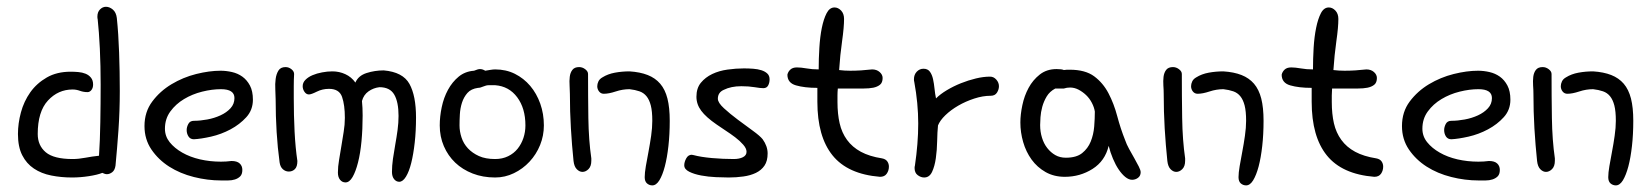

<svg xmlns="http://www.w3.org/2000/svg" viewBox="-20 -525 4894 569"><path d="M269.5 -467.8Q268.6 -470.7 268.6 -475.6Q268.6 -489.3 276.4 -497.1Q284.2 -504.9 293.9 -504.9Q304.7 -504.9 314.5 -496.6Q324.2 -488.3 326.2 -471.7Q331.1 -424.8 333 -369.1Q335 -313.5 335 -254.9Q335 -196.3 331.1 -140.1Q327.1 -84 322.3 -34.2Q320.3 -20.5 312.5 -14.6Q304.7 -8.8 296.9 -8.8Q291 -8.8 283.2 -12.7Q268.6 -6.8 243.2 -2.9Q217.8 1 193.4 1Q161.1 1 131.8 -4.9Q102.5 -10.7 80.6 -25.4Q58.6 -40 45.9 -64.9Q33.2 -89.8 33.2 -127.9Q33.2 -159.2 42 -191.9Q50.8 -224.6 69.8 -251.5Q88.9 -278.3 118.7 -295.4Q148.4 -312.5 189.5 -312.5Q200.2 -312.5 211.9 -311.5Q223.6 -310.5 233.4 -306.6Q243.2 -302.7 249.5 -294.9Q255.9 -287.1 255.9 -274.4Q255.9 -264.6 251 -258.3Q246.1 -252 239.3 -252Q227.5 -252 216.8 -255.9Q206.1 -259.8 195.3 -259.8Q152.3 -259.8 122.1 -227.1Q91.8 -194.3 91.8 -127.9Q91.8 -93.8 115.7 -73.7Q139.6 -53.7 195.3 -53.7Q212.9 -53.7 233.4 -57.6Q253.9 -61.5 273.4 -63.5Q276.4 -107.4 277.3 -163.1Q278.3 -218.8 278.3 -274.4Q278.3 -330.1 275.9 -380.9Q273.4 -431.6 269.5 -467.8Z M666 -47.9Q682.6 -47.9 690.4 -40.5Q698.2 -33.2 698.2 -21.5Q698.2 -8.8 691.9 -2.4Q685.5 3.9 676.3 6.8Q667 9.8 655.8 9.8Q644.5 9.8 635.7 9.8Q594.7 9.8 554.2 -0.5Q513.7 -10.7 481.4 -31.2Q449.2 -51.8 428.7 -82Q408.2 -112.3 408.2 -151.4Q408.2 -193.4 431.2 -224.1Q454.1 -254.9 488.3 -275.4Q522.5 -295.9 561.5 -305.7Q600.6 -315.4 633.8 -315.4Q650.4 -315.4 667.5 -311.5Q684.6 -307.6 698.2 -297.9Q711.9 -288.1 720.7 -271.5Q729.5 -254.9 729.5 -229.5Q729.5 -199.2 710 -177.7Q690.4 -156.2 663.1 -141.6Q635.7 -127 605.5 -120.1Q575.2 -113.3 554.7 -112.3Q543.9 -112.3 538.6 -120.6Q533.2 -128.9 533.2 -139.6Q533.2 -148.4 538.1 -157.7Q543 -167 554.7 -167Q573.2 -167 594.2 -170.9Q615.2 -174.8 633.3 -183.1Q651.4 -191.4 663.1 -204.1Q674.8 -216.8 674.8 -234.4Q674.8 -260.7 634.8 -260.7Q608.4 -260.7 579.1 -253.4Q549.8 -246.1 525.4 -231.4Q501 -216.8 484.9 -194.8Q468.8 -172.9 468.8 -143.6Q468.8 -121.1 482.9 -103.5Q497.1 -85.9 520 -72.8Q543 -59.6 572.8 -52.7Q602.5 -45.9 634.8 -45.9Q642.6 -45.9 650.4 -46.4Q658.2 -46.9 666 -47.9Z M1033.2 -280.3Q1042 -300.8 1066.4 -308.6Q1090.8 -316.4 1117.2 -316.4Q1173.8 -311.5 1193.4 -276.4Q1212.9 -241.2 1212.9 -176.8Q1212.9 -136.7 1209 -102.1Q1205.1 -67.4 1198.7 -42Q1192.4 -16.6 1183.1 -1.5Q1173.8 13.7 1163.1 13.7Q1154.3 13.7 1147.9 5.9Q1141.6 -2 1141.6 -15.6Q1141.6 -33.2 1144.5 -54.2Q1147.5 -75.2 1151.4 -96.7Q1155.3 -118.2 1158.2 -139.6Q1161.1 -161.1 1161.1 -181.6Q1161.1 -222.7 1148.4 -244.6Q1135.7 -266.6 1104.5 -266.6Q1086.9 -264.6 1072.3 -254.4Q1057.6 -244.1 1052.7 -225.6Q1053.7 -215.8 1054.2 -205.1Q1054.7 -194.3 1054.7 -182.6Q1054.7 -142.6 1051.3 -106.4Q1047.9 -70.3 1041 -43.5Q1034.2 -16.6 1024.9 -0.5Q1015.6 15.6 1003.9 15.6Q994.1 15.6 987.8 7.8Q981.4 0 981.4 -13.7Q981.4 -31.2 984.9 -51.3Q988.3 -71.3 991.7 -92.3Q995.1 -113.3 998.5 -134.3Q1002 -155.3 1002 -175.8Q1002 -213.9 993.7 -237.8Q985.4 -261.7 955.1 -261.7Q935.5 -261.7 918.9 -253.4Q902.3 -245.1 895.5 -245.1Q887.7 -245.1 882.3 -252.9Q877 -260.7 877 -269.5Q877 -280.3 885.3 -288.6Q893.6 -296.9 906.2 -302.2Q918.9 -307.6 934.6 -310.5Q950.2 -313.5 964.8 -313.5Q985.4 -313.5 1003.4 -305.2Q1021.5 -296.9 1033.2 -280.3ZM851.6 -305.7Q850.6 -288.1 850.6 -270Q850.6 -252 850.6 -233.4Q850.6 -183.6 853 -135.3Q855.5 -86.9 861.3 -47.9Q861.3 -31.2 854 -23.9Q846.7 -16.6 835.9 -16.6Q826.2 -16.6 818.4 -23.4Q810.5 -30.3 808.6 -43.9Q802.7 -86.9 799.8 -133.8Q796.9 -180.7 796.9 -230.5Q796.9 -243.2 795.9 -259.8Q794.9 -276.4 796.9 -291Q798.8 -305.7 805.2 -315.9Q811.5 -326.2 826.2 -326.2Q835.9 -326.2 843.8 -319.8Q851.6 -313.5 851.6 -305.7Z M1384.8 -315.4Q1396.5 -320.3 1402.3 -320.3Q1410.2 -320.3 1418 -315.4Q1424.8 -316.4 1433.1 -317.9Q1441.4 -319.3 1447.3 -319.3Q1479.5 -319.3 1505.9 -306.2Q1532.2 -293 1551.3 -270.5Q1570.3 -248 1581.1 -217.8Q1591.8 -187.5 1591.8 -153.3Q1591.8 -123 1580.6 -95.2Q1569.3 -67.4 1549.3 -45.9Q1529.3 -24.4 1502.9 -11.7Q1476.6 1 1447.3 1Q1411.1 1 1380.9 -10.7Q1350.6 -22.5 1329.1 -43Q1307.6 -63.5 1295.4 -91.8Q1283.2 -120.1 1283.2 -153.3Q1283.2 -179.7 1289.1 -207.5Q1294.9 -235.4 1307.6 -258.8Q1320.3 -282.2 1339.4 -297.9Q1358.4 -313.5 1384.8 -315.4ZM1396.5 -264.6Q1376 -261.7 1365.2 -249.5Q1354.5 -237.3 1349.1 -220.7Q1343.8 -204.1 1342.8 -186Q1341.8 -168 1341.8 -153.3Q1341.8 -135.7 1347.7 -117.7Q1353.5 -99.6 1366.7 -85.4Q1379.9 -71.3 1399.4 -62.5Q1418.9 -53.7 1447.3 -53.7Q1468.8 -53.7 1485.8 -62Q1502.9 -70.3 1514.2 -84.5Q1525.4 -98.6 1531.2 -116.2Q1537.1 -133.8 1537.1 -153.3Q1537.1 -204.1 1512.7 -236.8Q1488.3 -269.5 1447.3 -272.5H1428.7Q1420.9 -272.5 1412.1 -268.6Q1403.3 -264.6 1396.5 -264.6Z M1765.6 -295.9Q1781.2 -305.7 1802.2 -309.6Q1823.2 -313.5 1845.7 -313.5Q1877 -311.5 1899.4 -302.7Q1921.9 -293.9 1936.5 -276.9Q1951.2 -259.8 1958 -232.9Q1964.8 -206.1 1964.8 -167Q1964.8 -127 1960.9 -92.3Q1957 -57.6 1950.2 -31.7Q1943.4 -5.9 1934.1 9.3Q1924.8 24.4 1913.1 24.4Q1904.3 24.4 1897.5 18.6Q1890.6 12.7 1890.6 0Q1890.6 -12.7 1894 -32.7Q1897.5 -52.7 1901.9 -75.7Q1906.2 -98.6 1909.7 -122.6Q1913.1 -146.5 1913.1 -167Q1913.1 -195.3 1908.7 -212.4Q1904.3 -229.5 1896 -239.7Q1887.7 -250 1875 -254.4Q1862.3 -258.8 1845.7 -260.7Q1825.2 -260.7 1804.7 -253.9Q1784.2 -247.1 1769.5 -247.1Q1760.7 -247.1 1755.4 -253.9Q1750 -260.7 1750 -269.5Q1750 -276.4 1753.4 -283.7Q1756.8 -291 1765.6 -295.9ZM1722.7 -305.7Q1722.7 -241.2 1723.6 -175.3Q1724.6 -109.4 1732.4 -55.7V-48.8Q1732.4 -32.2 1724.1 -23.9Q1715.8 -15.6 1706.1 -15.6Q1697.3 -15.6 1689.5 -23.4Q1681.6 -31.2 1679.7 -47.9Q1674.8 -94.7 1671.9 -144.5Q1668.9 -194.3 1668.9 -247.1Q1668.9 -257.8 1668 -271.5Q1667 -285.2 1668.5 -297.4Q1669.9 -309.6 1676.3 -317.9Q1682.6 -326.2 1696.3 -326.2Q1706.1 -326.2 1714.4 -319.8Q1722.7 -313.5 1722.7 -305.7Z M2125 -258.8Q2107.4 -251 2107.4 -232.4Q2107.4 -220.7 2125.5 -204.1Q2143.6 -187.5 2166.5 -170.4Q2189.5 -153.3 2210.9 -137.7Q2232.4 -122.1 2240.2 -112.3Q2254.9 -91.8 2254.9 -70.3Q2254.9 -47.9 2245.6 -34.2Q2236.3 -20.5 2220.2 -12.7Q2204.1 -4.9 2183.1 -2Q2162.1 1 2139.6 1Q2124 1 2101.6 0Q2079.1 -1 2058.1 -4.9Q2037.1 -8.8 2022.5 -16.1Q2007.8 -23.4 2007.8 -35.2Q2007.8 -44.9 2013.7 -55.7Q2019.5 -66.4 2030.3 -66.4Q2031.2 -66.4 2032.2 -65.9Q2033.2 -65.4 2035.2 -65.4Q2056.6 -59.6 2089.8 -56.6Q2123 -53.7 2154.3 -53.7Q2170.9 -53.7 2181.6 -59.1Q2192.4 -64.5 2192.4 -75.2Q2192.4 -85 2182.6 -96.2Q2172.9 -107.4 2158.7 -118.2Q2144.5 -128.9 2129.4 -138.7Q2114.3 -148.4 2103.5 -156.2Q2072.3 -177.7 2058.1 -196.8Q2043.9 -215.8 2043.9 -238.3Q2043.9 -263.7 2057.1 -279.8Q2070.3 -295.9 2090.8 -305.7Q2111.3 -315.4 2136.2 -318.8Q2161.1 -322.3 2184.6 -322.3Q2198.2 -322.3 2211.9 -321.3Q2225.6 -320.3 2236.3 -316.9Q2247.1 -313.5 2253.9 -307.1Q2260.7 -300.8 2260.7 -290Q2260.7 -279.3 2256.3 -271.5Q2252 -263.7 2242.2 -263.7Q2233.4 -263.7 2216.3 -266.6Q2199.2 -269.5 2176.8 -269.5Q2146.5 -269.5 2125 -258.8Z M2587.9 -1Q2492.2 -8.8 2447.3 -64.5Q2402.3 -120.1 2402.3 -223.6V-264.6Q2364.3 -264.6 2338.9 -272Q2313.5 -279.3 2313.5 -303.7Q2315.4 -312.5 2322.3 -318.8Q2329.1 -325.2 2341.8 -325.2Q2353.5 -325.2 2370.1 -322.3Q2386.7 -319.3 2406.2 -319.3Q2406.2 -350.6 2408.2 -383.3Q2410.2 -416 2415.5 -442.4Q2420.9 -468.8 2429.7 -485.8Q2438.5 -502.9 2453.1 -502.9Q2463.9 -502.9 2472.7 -493.7Q2481.4 -484.4 2481.4 -468.8Q2481.4 -444.3 2475.6 -403.3Q2469.7 -362.3 2466.8 -317.4Q2474.6 -316.4 2482.9 -315.9Q2491.2 -315.4 2500 -315.4Q2515.6 -315.4 2531.7 -316.4Q2547.9 -317.4 2564.5 -319.3Q2578.1 -319.3 2586.9 -311.5Q2595.7 -303.7 2595.7 -293.9Q2595.7 -280.3 2587.9 -273.9Q2580.1 -267.6 2567.9 -265.1Q2555.7 -262.7 2539.6 -262.7Q2523.4 -262.7 2507.8 -262.7H2462.9Q2461.9 -252 2461.9 -242.2Q2461.9 -232.4 2461.9 -222.7Q2461.9 -187.5 2468.3 -159.7Q2474.6 -131.8 2490.2 -110.4Q2505.9 -88.9 2531.2 -75.2Q2556.6 -61.5 2593.8 -55.7Q2604.5 -53.7 2609.4 -46.9Q2614.3 -40 2614.3 -31.2Q2614.3 -19.5 2607.9 -10.3Q2601.6 -1 2587.9 -1Z M2691.4 -34.2Q2696.3 -67.4 2698.7 -98.1Q2701.2 -128.9 2701.2 -159.2Q2701.2 -218.8 2689.5 -282.2Q2688.5 -285.2 2688.5 -290Q2688.5 -303.7 2696.8 -312.5Q2705.1 -321.3 2716.8 -321.3Q2729.5 -321.3 2735.8 -312.5Q2742.2 -303.7 2745.1 -290.5Q2748 -277.3 2749.5 -262.2Q2751 -247.1 2753.9 -233.4Q2766.6 -246.1 2786.1 -257.8Q2805.7 -269.5 2827.6 -278.3Q2849.6 -287.1 2872.1 -292.5Q2894.5 -297.9 2914.1 -297.9Q2924.8 -297.9 2932.6 -289.1Q2940.4 -280.3 2940.4 -269.5Q2940.4 -259.8 2934.6 -250.5Q2928.7 -241.2 2916 -241.2Q2892.6 -241.2 2867.2 -232.9Q2841.8 -224.6 2819.8 -211.9Q2797.9 -199.2 2781.7 -183.6Q2765.6 -168 2759.8 -153.3Q2757.8 -133.8 2757.3 -106.9Q2756.8 -80.1 2753.4 -56.2Q2750 -32.2 2742.2 -15.6Q2734.4 1 2718.8 1Q2709 1 2699.7 -5.9Q2690.4 -12.7 2690.4 -27.3Q2690.4 -31.2 2691.4 -34.2Z M3132.8 -262.7H3107.4Q3090.8 -253.9 3082 -239.3Q3073.2 -224.6 3068.8 -208.5Q3064.5 -192.4 3063.5 -177.7Q3062.5 -163.1 3062.5 -154.3Q3062.5 -134.8 3067.9 -117.2Q3073.2 -99.6 3083.5 -86.4Q3093.8 -73.2 3107.4 -65.4Q3121.1 -57.6 3138.7 -57.6Q3169.9 -57.6 3187 -71.3Q3204.1 -85 3212.4 -105.5Q3220.7 -126 3222.7 -149.9Q3224.6 -173.8 3224.6 -194.3Q3222.7 -207 3215.8 -220.2Q3209 -233.4 3198.7 -243.2Q3188.5 -252.9 3176.3 -259.3Q3164.1 -265.6 3151.4 -265.6Q3141.6 -265.6 3132.8 -262.7ZM3265.6 -92.8Q3254.9 -47.9 3217.8 -24.4Q3180.7 -1 3135.7 -1Q3103.5 -1 3078.6 -15.1Q3053.7 -29.3 3037.1 -52.2Q3020.5 -75.2 3012.2 -104Q3003.9 -132.8 3003.9 -162.1Q3003.9 -185.5 3009.8 -213.4Q3015.6 -241.2 3028.3 -264.6Q3041 -288.1 3061.5 -304.2Q3082 -320.3 3111.3 -320.3Q3127 -320.3 3132.8 -317.4Q3137.7 -318.4 3141.6 -318.4Q3145.5 -318.4 3150.4 -318.4Q3196.3 -318.4 3222.7 -298.8Q3249 -279.3 3265.1 -248.5Q3281.2 -217.8 3291 -180.7Q3300.8 -143.6 3314.5 -109.4Q3318.4 -97.7 3326.2 -83.5Q3334 -69.3 3341.8 -55.7Q3349.6 -42 3355 -31.2Q3360.4 -20.5 3360.4 -14.6Q3360.4 -3.9 3352.5 2Q3344.7 7.8 3335 7.8Q3325.2 7.8 3314.9 -0.5Q3304.7 -8.8 3295.4 -22.5Q3286.1 -36.1 3278.3 -54.7Q3270.5 -73.2 3265.6 -92.8Z M3525.4 -295.9Q3541 -305.7 3562 -309.6Q3583 -313.5 3605.5 -313.5Q3636.7 -311.5 3659.2 -302.7Q3681.6 -293.9 3696.3 -276.9Q3710.9 -259.8 3717.8 -232.9Q3724.6 -206.1 3724.6 -167Q3724.6 -127 3720.7 -92.3Q3716.8 -57.6 3710 -31.7Q3703.1 -5.9 3693.8 9.3Q3684.6 24.4 3672.9 24.4Q3664.1 24.4 3657.2 18.6Q3650.4 12.7 3650.4 0Q3650.4 -12.7 3653.8 -32.7Q3657.2 -52.7 3661.6 -75.7Q3666 -98.6 3669.4 -122.6Q3672.9 -146.5 3672.9 -167Q3672.9 -195.3 3668.5 -212.4Q3664.1 -229.5 3655.8 -239.7Q3647.5 -250 3634.8 -254.4Q3622.1 -258.8 3605.5 -260.7Q3585 -260.7 3564.5 -253.9Q3543.9 -247.1 3529.3 -247.1Q3520.5 -247.1 3515.1 -253.9Q3509.8 -260.7 3509.8 -269.5Q3509.8 -276.4 3513.2 -283.7Q3516.6 -291 3525.4 -295.9ZM3482.4 -305.7Q3482.4 -241.2 3483.4 -175.3Q3484.4 -109.4 3492.2 -55.7V-48.8Q3492.2 -32.2 3483.9 -23.9Q3475.6 -15.6 3465.8 -15.6Q3457 -15.6 3449.2 -23.4Q3441.4 -31.2 3439.5 -47.9Q3434.6 -94.7 3431.6 -144.5Q3428.7 -194.3 3428.7 -247.1Q3428.7 -257.8 3427.7 -271.5Q3426.8 -285.2 3428.2 -297.4Q3429.7 -309.6 3436 -317.9Q3442.4 -326.2 3456.1 -326.2Q3465.8 -326.2 3474.1 -319.8Q3482.4 -313.5 3482.4 -305.7Z M4052.7 -1Q3957 -8.8 3912.1 -64.5Q3867.2 -120.1 3867.2 -223.6V-264.6Q3829.1 -264.6 3803.7 -272Q3778.3 -279.3 3778.3 -303.7Q3780.3 -312.5 3787.1 -318.8Q3793.9 -325.2 3806.6 -325.2Q3818.4 -325.2 3835 -322.3Q3851.6 -319.3 3871.1 -319.3Q3871.1 -350.6 3873 -383.3Q3875 -416 3880.4 -442.4Q3885.7 -468.8 3894.5 -485.8Q3903.3 -502.9 3918 -502.9Q3928.7 -502.9 3937.5 -493.7Q3946.3 -484.4 3946.3 -468.8Q3946.3 -444.3 3940.4 -403.3Q3934.6 -362.3 3931.6 -317.4Q3939.5 -316.4 3947.8 -315.9Q3956.1 -315.4 3964.8 -315.4Q3980.5 -315.4 3996.6 -316.4Q4012.7 -317.4 4029.3 -319.3Q4043 -319.3 4051.8 -311.5Q4060.5 -303.7 4060.5 -293.9Q4060.5 -280.3 4052.7 -273.9Q4044.9 -267.6 4032.7 -265.1Q4020.5 -262.7 4004.4 -262.7Q3988.3 -262.7 3972.7 -262.7H3927.7Q3926.8 -252 3926.8 -242.2Q3926.8 -232.4 3926.8 -222.7Q3926.8 -187.5 3933.1 -159.7Q3939.5 -131.8 3955.1 -110.4Q3970.7 -88.9 3996.1 -75.2Q4021.5 -61.5 4058.6 -55.7Q4069.3 -53.7 4074.2 -46.9Q4079.1 -40 4079.1 -31.2Q4079.1 -19.5 4072.8 -10.3Q4066.4 -1 4052.7 -1Z M4392.6 -47.9Q4409.2 -47.9 4417 -40.5Q4424.8 -33.2 4424.8 -21.5Q4424.8 -8.8 4418.5 -2.4Q4412.1 3.9 4402.8 6.8Q4393.6 9.8 4382.3 9.8Q4371.1 9.8 4362.3 9.8Q4321.3 9.8 4280.8 -0.5Q4240.2 -10.7 4208 -31.2Q4175.8 -51.8 4155.3 -82Q4134.8 -112.3 4134.8 -151.4Q4134.8 -193.4 4157.7 -224.1Q4180.7 -254.9 4214.8 -275.4Q4249 -295.9 4288.1 -305.7Q4327.1 -315.4 4360.4 -315.4Q4377 -315.4 4394 -311.5Q4411.1 -307.6 4424.8 -297.9Q4438.5 -288.1 4447.3 -271.5Q4456.1 -254.9 4456.1 -229.5Q4456.1 -199.2 4436.5 -177.7Q4417 -156.2 4389.6 -141.6Q4362.3 -127 4332 -120.1Q4301.8 -113.3 4281.2 -112.3Q4270.5 -112.3 4265.1 -120.6Q4259.8 -128.9 4259.8 -139.6Q4259.8 -148.4 4264.6 -157.7Q4269.5 -167 4281.2 -167Q4299.8 -167 4320.8 -170.9Q4341.8 -174.8 4359.9 -183.1Q4377.9 -191.4 4389.6 -204.1Q4401.4 -216.8 4401.4 -234.4Q4401.4 -260.7 4361.3 -260.7Q4335 -260.7 4305.7 -253.4Q4276.4 -246.1 4252 -231.4Q4227.5 -216.8 4211.4 -194.8Q4195.3 -172.9 4195.3 -143.6Q4195.3 -121.1 4209.5 -103.5Q4223.6 -85.9 4246.6 -72.8Q4269.5 -59.6 4299.3 -52.7Q4329.1 -45.9 4361.3 -45.9Q4369.1 -45.9 4377 -46.4Q4384.8 -46.9 4392.6 -47.9Z M4621.1 -295.9Q4636.7 -305.7 4657.7 -309.6Q4678.7 -313.5 4701.2 -313.5Q4732.4 -311.5 4754.9 -302.7Q4777.3 -293.9 4792 -276.9Q4806.6 -259.8 4813.5 -232.9Q4820.3 -206.1 4820.3 -167Q4820.3 -127 4816.4 -92.3Q4812.5 -57.6 4805.7 -31.7Q4798.8 -5.9 4789.6 9.3Q4780.3 24.4 4768.6 24.4Q4759.8 24.4 4752.9 18.6Q4746.1 12.7 4746.1 0Q4746.1 -12.7 4749.5 -32.7Q4752.9 -52.7 4757.3 -75.7Q4761.7 -98.6 4765.1 -122.6Q4768.6 -146.5 4768.6 -167Q4768.6 -195.3 4764.2 -212.4Q4759.8 -229.5 4751.5 -239.7Q4743.2 -250 4730.5 -254.4Q4717.8 -258.8 4701.2 -260.7Q4680.7 -260.7 4660.2 -253.9Q4639.6 -247.1 4625 -247.1Q4616.2 -247.1 4610.8 -253.9Q4605.5 -260.7 4605.5 -269.5Q4605.5 -276.4 4608.9 -283.7Q4612.3 -291 4621.1 -295.9ZM4578.1 -305.7Q4578.1 -241.2 4579.1 -175.3Q4580.1 -109.4 4587.9 -55.7V-48.8Q4587.9 -32.2 4579.6 -23.9Q4571.3 -15.6 4561.5 -15.6Q4552.7 -15.6 4544.9 -23.4Q4537.1 -31.2 4535.2 -47.9Q4530.3 -94.7 4527.3 -144.5Q4524.4 -194.3 4524.4 -247.1Q4524.4 -257.8 4523.4 -271.5Q4522.5 -285.2 4523.9 -297.4Q4525.4 -309.6 4531.7 -317.9Q4538.1 -326.2 4551.8 -326.2Q4561.5 -326.2 4569.8 -319.8Q4578.1 -313.5 4578.1 -305.7Z"/></svg>

Font: Hi Melody Cyrillic
Style: Regular
Weight: 400
Version: Version 0.90 April 10, 2018